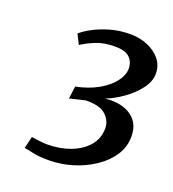

<svg xmlns="http://www.w3.org/2000/svg" viewBox="-99 -985 585 649"><g transform="rotate(20 194.0 -660.5)"><path d="M146.5 -412.5Q111 -412.5 90.8 -417.2Q70.5 -422 57 -424L67.5 -467Q82.5 -464.5 97 -462.8Q111.5 -461 124 -461Q169.5 -461 207.2 -475.2Q245 -489.5 267.8 -516Q290.5 -542.5 290.5 -579Q290.5 -605.5 269.2 -626Q248 -646.5 197 -645.5Q190 -644 179 -641.5Q168 -639 157.2 -636.2Q146.5 -633.5 140.5 -632L146.5 -677Q192.5 -686.5 226 -705.5Q259.5 -724.5 277.8 -748.5Q296 -772.5 296 -796Q296 -819.5 280.5 -835Q265 -850.5 227.5 -850.5Q190 -850.5 162.5 -840Q135 -829.5 110 -813.5L92.5 -848.5Q107 -861.5 132.2 -875Q157.5 -888.5 190.8 -898Q224 -907.5 262.5 -907.5Q296 -907.5 324.5 -895.5Q353 -883.5 370.5 -862Q388 -840.5 388 -811Q388 -783.5 367.8 -756.5Q347.5 -729.5 316.8 -707.5Q286 -685.5 255 -673.5Q292 -678 321 -668.8Q350 -659.5 366.5 -638.2Q383 -617 383 -583Q383 -546 362.8 -515Q342.5 -484 308.2 -461Q274 -438 232 -425.2Q190 -412.5 146.5 -412.5Z"/></g></svg>

Font: Merriweather Light 18pt Medium
Style: Italic
Weight: 500
Italic angle: -7.8°
Version: Version 2.101